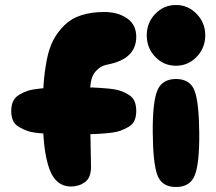

<svg xmlns="http://www.w3.org/2000/svg" viewBox="-20 -748 866 768"><path d="M264 -2Q296 -2 320 -19.5Q344 -37 344 -80Q344 -101 342.5 -167.5Q341 -234 341 -281Q341 -294 340 -323.5Q339 -353 339 -369Q339 -385 342 -409Q345 -433 352 -447Q359 -461 374 -473.5Q389 -486 411 -490Q525 -512 525 -601Q525 -649 488.5 -674.5Q452 -700 397 -700Q345 -700 305 -687Q265 -674 238 -647.5Q211 -621 193.5 -588Q176 -555 167 -507.5Q158 -460 154.5 -413Q151 -366 151 -304Q151 -234 155.5 -183Q160 -132 172 -89Q184 -46 207 -24Q230 -2 264 -2ZM275 -211Q321 -211 347 -211.5Q373 -212 406.5 -215Q440 -218 458 -224Q476 -230 493.5 -240Q511 -250 518 -266Q525 -282 525 -304Q525 -326 518.5 -342Q512 -358 495.5 -368.5Q479 -379 461 -385Q443 -391 410.5 -394Q378 -397 350 -398Q322 -399 275 -399Q230 -399 202.5 -398Q175 -397 142.5 -394Q110 -391 91.5 -385Q73 -379 56 -368.5Q39 -358 32 -342Q25 -326 25 -304Q25 -282 32 -266Q39 -250 56 -240Q73 -230 90.5 -224Q108 -218 141.5 -215Q175 -212 201.5 -211.5Q228 -211 275 -211ZM777 -216Q776 -337 758.5 -384.5Q741 -432 684 -432Q627 -432 608.5 -384Q590 -336 591 -216Q592 -95 609.5 -47.5Q627 0 684 0Q741 0 759.5 -48Q778 -96 777 -216ZM684 -485Q732 -485 766.5 -520.5Q801 -556 801 -607Q801 -657 766.5 -692.5Q732 -728 684 -728Q635 -728 601 -692.5Q567 -657 567 -607Q567 -556 601 -520.5Q635 -485 684 -485Z"/></svg>

Font: Cherry Bomb
Style: Regular
Weight: 400
Designer: satsuyako
Foundry: satsuyako
Version: Version 4.0